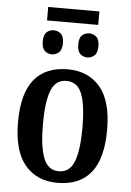

<svg xmlns="http://www.w3.org/2000/svg" viewBox="-58 -885 638 938"><g transform="rotate(5 261.0 -416.0)"><path d="M140 -776V-842H391V-776ZM177 -613Q157 -613 142.5 -626.5Q128 -640 128 -672Q128 -705 142.5 -718Q157 -731 177 -731Q197 -731 212 -718Q227 -705 227 -672Q227 -640 212 -626.5Q197 -613 177 -613ZM352 -613Q331 -613 316.5 -626.5Q302 -640 302 -672Q302 -705 316.5 -718Q331 -731 352 -731Q371 -731 386 -718Q401 -705 401 -672Q401 -640 386 -626.5Q371 -613 352 -613ZM259 10Q158 10 100 -59Q42 -128 42 -269Q42 -410 98 -478.5Q154 -547 262 -547Q363 -547 421 -478.5Q479 -410 479 -269Q479 -128 423.5 -59Q368 10 259 10ZM261 -47Q315 -47 336.5 -103.5Q358 -160 358 -269Q358 -379 336.5 -434.5Q315 -490 260 -490Q207 -490 185.5 -434.5Q164 -379 164 -269Q164 -160 186 -103.5Q208 -47 261 -47Z"/></g></svg>

Font: Noto Serif Condensed SemiBold
Style: Regular
Weight: 600
Width: 3
Designer: Monotype Design Team
Foundry: Monotype Imaging Inc.
Version: Version 2.013